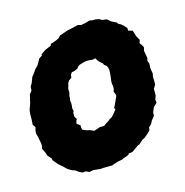

<svg xmlns="http://www.w3.org/2000/svg" viewBox="-117 -707 803 835"><g transform="rotate(-20 284.0 -289.0)"><path d="M263 24 223 21H208L195 18L178 15L160 17L146 9H131L116 0L104 -11L91 -16L76 -27L69 -34L60 -45L44 -61L26 -87V-94L12 -113L9 -127L1 -148L5 -164V-174L2 -202L-1 -219L0 -229L6 -247L-2 -261L1 -278L4 -308L7 -324L21 -355L23 -362L32 -389L44 -402L47 -420L56 -432L68 -457L78 -467L92 -484L105 -495L112 -504L123 -521L139 -530V-535L162 -548L190 -557L192 -564L215 -569L232 -575L243 -585L253 -587L279 -594L286 -595L297 -596L331 -601L345 -596L365 -598L384 -602L401 -598H410L428 -593L436 -586L458 -581L468 -571L474 -565L493 -554L498 -546L510 -538L519 -528L529 -515L528 -503L547 -496L550 -482L553 -468L562 -448L556 -435L563 -424L568 -412L563 -396L565 -376L566 -363L562 -351L566 -337L563 -318L565 -291L561 -278L560 -257L558 -242L547 -227L544 -196L537 -182V-166L520 -153L509 -132L507 -117L491 -100L483 -87L470 -77L467 -64L451 -51L435 -40L424 -36L406 -22L396 -19L376 -7L365 -1L347 0L345 5L319 12L311 15L291 17L273 21ZM241 -144 254 -147 269 -151 279 -150H290L302 -158L313 -163L321 -169L331 -173L344 -184L350 -191L359 -200L356 -209L362 -217L371 -233L376 -242L383 -254L382 -264L378 -275L383 -287L384 -300L383 -310L384 -321L387 -335L389 -345L391 -355L393 -370L392 -380L389 -390L379 -399L376 -407L367 -416L359 -426L353 -439L339 -437L332 -439L318 -441H306L290 -438L280 -436L271 -431L264 -423L257 -421L247 -418L236 -417L229 -408L226 -395L212 -387L205 -376L202 -367L197 -355L196 -337L191 -324L190 -314L187 -303L188 -292L186 -277L184 -268L186 -256L182 -250L181 -237V-230L187 -219L181 -208L179 -199L186 -193L193 -187L192 -179L193 -167L204 -161L212 -157L225 -153Z"/></g></svg>

Font: Winky Rough ExtraBold
Style: Italic
Weight: 800
Italic angle: -8.97852°
Designer: Simon Atzbach
Foundry: typofactur
Version: Version 1.206; ttfautohint (v1.8.4.7-5d5b)